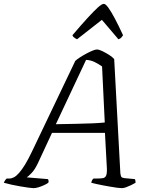

<svg xmlns="http://www.w3.org/2000/svg" viewBox="-49 -977 782 997"><path d="M125 0Q118 0 99.5 -2.5Q81 -5 57.5 -9Q34 -13 11 -18Q-12 -23 -29 -28Q-27 -34 -22.5 -40.5Q-18 -47 -14 -50H0Q11 -50 23.5 -56.5Q36 -63 50.5 -79.5Q65 -96 81.5 -123Q98 -150 117 -190L342 -661Q352 -670 367.5 -680Q383 -690 400 -699Q417 -708 431.5 -714Q446 -720 454 -720Q465 -720 482.5 -711.5Q500 -703 517.5 -692Q535 -681 544 -670L576 -77Q578 -63 581 -58.5Q584 -54 597 -52L651 -47Q653 -45 654 -39Q655 -33 655 -28Q645 -22 631.5 -15.5Q618 -9 605.5 -4.5Q593 0 584 0Q576 0 560 -2Q544 -4 524.5 -7.5Q505 -11 485.5 -14.5Q466 -18 449.5 -22Q433 -26 425 -28Q426 -35 429.5 -41.5Q433 -48 437 -50H455Q474 -50 485.5 -52Q497 -54 502 -65Q507 -76 506 -103L496 -287H221L148 -130Q132 -96 115 -78.5Q98 -61 90 -56L199 -47Q202 -45 203 -40Q204 -35 202 -28Q192 -21 177.5 -14.5Q163 -8 149 -4Q135 0 125 0ZM241 -332Q299 -333 345.5 -334Q392 -335 429.5 -336.5Q467 -338 495 -341L481 -632Q464 -644 443 -654.5Q422 -665 398 -666ZM351 -773Q341 -778 335 -783Q329 -788 327 -794Q373 -848 406 -884Q439 -920 459.5 -938.5Q480 -957 490 -957Q499 -957 513 -938Q527 -919 546.5 -882.5Q566 -846 590 -794Q587 -789 581.5 -782.5Q576 -776 566 -773L480 -874Z"/></svg>

Font: Texturina 12pt ExtraLight
Style: Italic
Weight: 250
Italic angle: -11°
Designer: Guillermo Torres Carreño
Foundry: Omnibus-Type
Version: Version 1.002